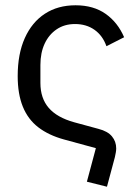

<svg xmlns="http://www.w3.org/2000/svg" viewBox="-20 -548 523 727"><path d="M309 140 343 13 222 -20Q164 -36 125 -66Q86 -96 66.5 -144Q47 -192 47 -260Q47 -344 74 -404Q101 -464 150 -496Q199 -528 266 -528Q334 -528 380 -495.5Q426 -463 450 -407L383 -373Q369 -413 338 -435Q307 -457 264 -457Q224 -457 194.5 -437Q165 -417 149 -382.5Q133 -348 133 -302V-234Q133 -176 164.5 -139.5Q196 -103 261 -85L353 -60Q388 -51 404 -31.5Q420 -12 420 14Q420 21 418.5 29.5Q417 38 415 47L385 159Z"/></svg>

Font: IBM Plex Sans Var
Style: Regular
Weight: 400
Designer: Mike Abbink, Paul van der Laan, Pieter van Rosmalen
Foundry: Bold Monday
Version: Version 3.000